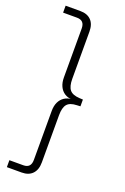

<svg xmlns="http://www.w3.org/2000/svg" viewBox="-168 -757 644 989"><g transform="rotate(20 154.5 -262.5)"><path d="M10 180V142H86Q107 142 117.5 131Q128 120 128 97V-171Q128 -199 137.5 -219Q147 -239 164.5 -250.5Q182 -262 205 -263V-262Q182 -263 164.5 -274.5Q147 -286 137.5 -306.5Q128 -327 128 -355V-622Q128 -645 117.5 -656Q107 -667 86 -667H10V-705H91Q129 -705 150 -683.5Q171 -662 171 -621V-363Q171 -321 186.5 -302.5Q202 -284 240 -282L259 -281V-244L240 -243Q202 -242 186.5 -223.5Q171 -205 171 -163V95Q171 136 150 158Q129 180 91 180Z"/></g></svg>

Font: Nunito Sans 10pt SemiCondensed ExtraLight
Style: Regular
Weight: 250
Width: 4
Designer: Vernon Adams
Foundry: Vernon Adams
Version: Version 3.101;gftools[0.9.27]